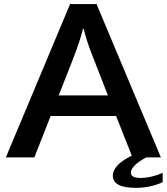

<svg xmlns="http://www.w3.org/2000/svg" viewBox="-20 -809 820 944"><path d="M324.7 -789.1H454.6L771 -35.2H698.7Q623.5 6.3 623.5 40Q623.5 65.9 670.4 65.9Q722.2 65.9 779.8 41V86.9Q717.8 114.7 648.4 114.7Q534.7 114.7 534.7 54.7Q534.7 2.4 627.9 -43.9L550.8 -238.8H229L148.9 -35.2H8.8ZM510.7 -339.8 441.9 -516.1Q406.2 -604 391.6 -667H387.7Q374 -608.4 337.9 -516.1L268.6 -339.8Z"/></svg>

Font: BIZ UDPGothic
Style: Bold
Weight: 700
Designer: TypeBank Co., Ltd.
Foundry: Morisawa Inc.
Version: Version 1.051